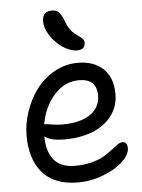

<svg xmlns="http://www.w3.org/2000/svg" viewBox="-58 -860 709 958"><g transform="rotate(-5 296.0 -381.0)"><path d="M347.2 -605Q312 -605 274.7 -630.4Q237.3 -655.8 213.6 -693.1Q189.9 -730.5 189.9 -764.2Q189.9 -814 238.8 -814Q260.3 -814 272.5 -802Q284.7 -790 298.8 -754.9Q306.6 -731.9 318.6 -714.8Q330.6 -697.8 342 -689Q353.5 -680.2 364 -673.1Q374.5 -666 380.9 -658.2Q387.2 -650.4 387.2 -640.1Q387.2 -605 347.2 -605ZM293 51.8Q232.9 51.8 187.3 33Q141.6 14.2 113.8 -20Q85.9 -54.2 72 -99.9Q58.1 -145.5 58.1 -202.1Q58.1 -262.7 78.6 -323Q99.1 -383.3 135.3 -432.4Q171.4 -481.4 226.3 -512.2Q281.2 -543 344.2 -543Q423.8 -543 470.9 -498.8Q518.1 -454.6 518.1 -372.1Q518.1 -308.6 481.7 -261.7Q445.3 -214.8 384.5 -191.4Q323.7 -168 247.1 -168Q174.8 -168 146 -191.9Q146 -118.7 179.7 -75.4Q213.4 -32.2 287.1 -32.2Q332.5 -32.2 370.6 -42.2Q408.7 -52.2 432.1 -66.4Q455.6 -80.6 473.6 -94.7Q491.7 -108.9 505.9 -118.9Q520 -128.9 530.8 -128.9Q556.2 -128.9 556.2 -97.2Q556.2 -65.9 520.5 -31.5Q484.9 2.9 422.6 27.3Q360.4 51.8 293 51.8ZM155.8 -252Q162.6 -252 189.7 -247.6Q216.8 -243.2 240.2 -243.2Q331.1 -243.2 381.1 -277.6Q431.2 -312 431.2 -372.1Q431.2 -456.1 341.8 -456.1Q270.5 -456.1 218 -397.2Q165.5 -338.4 150.9 -252Z"/></g></svg>

Font: Shantell Sans Irregular
Style: Regular
Weight: 400
Designer: Stephen Nixon, Anya Danilova, Shantell Martin
Foundry: Arrow Type
Version: Version 1.006;[9816181b4]